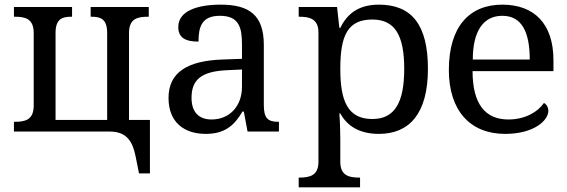

<svg xmlns="http://www.w3.org/2000/svg" viewBox="-20 -566 2441 826"><path d="M578 180H625V-50H535V-424C535 -487 573 -494 617 -494H620V-536H370V-494H373C410 -494 441 -487 441 -424V-50H219V-424C219 -487 250 -494 287 -494H290V-536H40V-494H43C87 -494 125 -487 125 -424V-112C125 -49 87 -42 43 -42H40V0H453C526 0 551 45 563 105Z M865 10C949 10 989 -28 1023 -86H1029L1045 0H1180V-42H1177C1132 -42 1115 -58 1115 -114V-373C1115 -500 1053 -546 930 -546C829 -546 747 -519 747 -450C747 -404 777 -387 834 -387C834 -451 848 -498 926 -498C1010 -498 1021 -446 1021 -373V-313L938 -310C787 -305 705 -255 705 -145C705 -39 773 10 865 10ZM890 -52C838 -52 804 -81 804 -145C804 -220 842 -259 957 -264L1021 -267V-192C1021 -112 970 -52 890 -52Z M1265 240H1529V198H1526C1482 198 1444 190 1444 130V35C1444 10 1443 -39 1440 -78H1444C1473 -25 1525 10 1610 10C1740 10 1821 -76 1821 -270C1821 -461 1750 -546 1610 -546C1524 -546 1474 -508 1444 -446H1440L1430 -536H1265V-494H1268C1312 -494 1350 -485 1350 -426V130C1350 189 1313 198 1268 198H1265ZM1582 -54C1476 -54 1444 -131 1444 -270C1444 -414 1476 -482 1582 -482C1679 -482 1719 -414 1719 -270C1719 -126 1679 -54 1582 -54Z M2153 10C2279 10 2339 -49 2339 -89C2339 -106 2329 -119 2320 -123C2295 -86 2241 -52 2167 -52C2068 -52 2013 -118 2013 -260H2361V-307C2361 -465 2277 -546 2141 -546C1999 -546 1911 -451 1911 -265C1911 -91 2002 10 2153 10ZM2259 -310H2014C2014 -430 2058 -498 2141 -498C2225 -498 2259 -428 2259 -310Z"/></svg>

Font: Noto Serif
Style: Regular
Weight: 400
Designer: Monotype Design Team
Foundry: Monotype Imaging Inc.
Version: Version 2.015